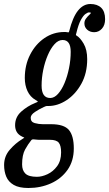

<svg xmlns="http://www.w3.org/2000/svg" viewBox="-92 -690 545 960"><path d="M-71.5 135Q-71.5 91.5 -43.2 58.8Q-15 26 20 5Q31 -2 29.5 -2Q28 -2 19.5 -6.5Q0 -16 -8.2 -30.2Q-16.5 -44.5 -16.5 -64Q-16.5 -104.5 14.2 -132Q45 -159.5 83.5 -175Q98 -180.5 97 -182.5Q96 -184.5 86 -190Q59 -205.5 45.5 -234.5Q32 -263.5 32 -300Q32 -365 58.8 -417Q85.5 -469 130.2 -499.5Q175 -530 229.5 -530Q236 -530 238.5 -529.8Q241 -529.5 243 -529Q248.5 -528.5 250.5 -528.2Q252.5 -528 254 -534Q271.5 -604 298 -637Q324.5 -670 360 -670Q394.5 -670 414 -651.2Q433.5 -632.5 433.5 -594Q433.5 -564 417.5 -546.5Q401.5 -529 379 -529Q358 -529 344 -541.5Q330 -554 330 -573Q330 -586 337.2 -596.2Q344.5 -606.5 352.2 -613.5Q360 -620.5 362 -624.2Q364 -628 353 -628Q346.5 -628 335.2 -620Q324 -612 312 -589.8Q300 -567.5 290 -525.5Q289 -520.5 287.8 -517.8Q286.5 -515 290 -512.5Q308.5 -502 326.2 -471.8Q344 -441.5 344 -394Q344 -324 314.8 -271.2Q285.5 -218.5 241 -189.2Q196.5 -160 150 -160H142.5Q140 -160 137.5 -159.2Q135 -158.5 127.5 -155Q104 -144.5 82.8 -130.2Q61.5 -116 61.5 -101Q61.5 -80 81.8 -74.5Q102 -69 122 -69H163.5Q228.5 -69 252.8 -39.8Q277 -10.5 277 52Q277 115 245.8 159.2Q214.5 203.5 162.8 226.8Q111 250 50 250Q3 250 -23.5 234.5Q-50 219 -60.8 193Q-71.5 167 -71.5 135ZM116 -262Q116 -200 159 -200Q179.5 -200 198 -220.5Q216.5 -241 230.8 -275Q245 -309 253.2 -349.8Q261.5 -390.5 261.5 -431Q261.5 -490 221 -490Q199.5 -490 180.5 -469Q161.5 -448 147 -414.2Q132.5 -380.5 124.2 -340.5Q116 -300.5 116 -262ZM64 11.5Q48.5 30.5 33.5 57.5Q18.5 84.5 18.5 132Q18.5 162 35 178Q51.5 194 92.5 194Q117.5 194 145.5 181Q173.5 168 193.5 141Q213.5 114 213.5 72Q213.5 38 201.8 23.5Q190 9 157.5 9H109Q102.5 9 98 8.8Q93.5 8.5 78 7Q68.5 5.5 64 11.5Z"/></svg>

Font: Besley* Condensed
Style: Italic
Weight: 400
Width: 3
Italic angle: -13°
Designer: Owen Earl
Foundry: indestructible type*
Version: Version 3.000; ttfautohint (v1.8.3)